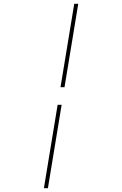

<svg xmlns="http://www.w3.org/2000/svg" viewBox="-20 -843 640 1006"><path d="M297 -386 369 -823H390L318 -386ZM210 143 282 -294H303L231 143Z"/></svg>

Font: Iosevka Slab Thin Extended
Style: Italic
Weight: 100
Width: 7
Italic angle: -9°
Monospace: yes
Designer: Belleve Invis
Foundry: Belleve Invis
Version: Version 11.1.0; ttfautohint (v1.8.3)